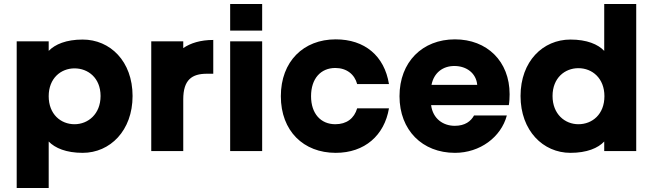

<svg xmlns="http://www.w3.org/2000/svg" viewBox="-20 -760 3285 966"><path d="M396 -561C313 -561 257 -537 225 -504V-552H64V186H225V-48C257 -15 313 9 396 9C534 9 647 -103 647 -277C647 -452 534 -561 396 -561ZM225 -276C225 -366 286 -416 355 -416C423 -416 486 -368 486 -277C486 -186 423 -135 355 -135C286 -135 225 -185 225 -276Z M741 -552V0H902V-260C902 -359 946 -389 1021 -389H1053V-559C989 -559 938 -543 902 -518V-552Z M1138 -552V0H1299V-552ZM1138 -606H1299V-740H1138Z M1669 -562C1507 -562 1393 -451 1393 -276C1393 -101 1507 9 1669 9C1815 9 1914 -79 1937 -215H1777C1762 -164 1724 -135 1667 -135C1594 -135 1545 -188 1545 -276C1545 -365 1594 -418 1667 -418C1724 -418 1764 -386 1777 -337H1937C1914 -479 1815 -562 1669 -562Z M2381 -333H2151C2163 -394 2208 -428 2266 -428C2328 -428 2376 -391 2381 -333ZM1990 -276C1990 -105 2105 9 2269 9C2395 9 2501 -70 2530 -179H2365C2349 -150 2320 -127 2268 -127C2210 -127 2158 -162 2149 -231H2540C2543 -248 2544 -269 2544 -286C2544 -452 2430 -562 2269 -562C2105 -562 1990 -448 1990 -276Z M2850 -561C2712 -561 2599 -452 2599 -277C2599 -103 2712 9 2850 9C2933 9 2989 -15 3020 -48V0H3181V-740H3020V-504C2989 -537 2933 -561 2850 -561ZM2760 -277C2760 -368 2822 -417 2890 -417C2960 -417 3021 -366 3021 -276C3021 -185 2960 -135 2890 -135C2822 -135 2760 -186 2760 -277Z"/></svg>

Font: Malmofest
Style: Bold
Weight: 700
Designer: Jonny Pinhorn (Poppins), Kolossal
Version: Version 1.004;Glyphs 3.1.2 (3151)